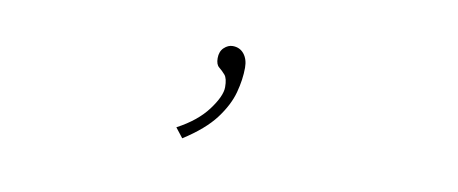

<svg xmlns="http://www.w3.org/2000/svg" viewBox="-36 -173 1072 449"><g transform="rotate(10 500.0 51.5)"><path d="M409 168 391 145Q438 120 462.5 87Q487 54 487 33Q487 12 480 4Q473 -4 465.5 -10Q458 -16 458 -31Q458 -47 467.5 -56Q477 -65 488 -65Q505 -65 515 -52.5Q525 -40 525 -20Q525 8 516.5 39.5Q508 71 483.5 103.5Q459 136 409 168Z"/></g></svg>

Font: Inconsolata UltraExpanded ExtraLight
Style: Regular
Weight: 200
Width: 9
Monospace: yes
Designer: Raph Levien, Cyreal, Brenton Simpson
Foundry: Raph Levien, Cyreal, Google
Version: Version 3.001; ttfautohint (v1.8.2.53-6de2)